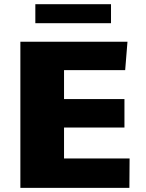

<svg xmlns="http://www.w3.org/2000/svg" viewBox="-20 -914 712 934"><path d="M79.1 0V-710.9H600.1L588.9 -572.8H291.5V-432.1H585.4V-293.5H291.5V-143.1H610.4L609.4 0ZM151.9 -801.3V-893.6H520V-801.3Z"/></svg>

Font: Comme Black
Style: Regular
Weight: 900
Version: Version 1.000;gftools[0.9.27]